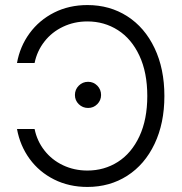

<svg xmlns="http://www.w3.org/2000/svg" viewBox="-20 -737 729 767"><path d="M329.1 -55.7Q396.5 -55.7 450.9 -90.3Q505.4 -125 536.9 -192.4Q568.4 -259.8 568.4 -353.5Q568.4 -447.3 536.9 -514.6Q505.4 -582 450.9 -616.7Q396.5 -651.4 329.1 -651.4Q276.4 -651.4 231.7 -630.1Q187 -608.9 157.5 -571Q127.9 -533.2 118.2 -485.4H47.9Q59.6 -551.3 98.1 -604Q136.7 -656.7 196.3 -686.8Q255.9 -716.8 329.1 -716.8Q418.5 -716.8 488.3 -672.1Q558.1 -627.4 597.4 -544.9Q636.7 -462.4 636.7 -353.5Q636.7 -244.6 597.4 -162.1Q558.1 -79.6 488.3 -34.9Q418.5 9.8 329.1 9.8Q255.9 9.8 196.3 -20Q136.7 -49.8 98.4 -102.3Q60.1 -154.8 47.9 -221.7H118.2Q127.9 -173.8 157.5 -136Q187 -98.1 231.7 -76.9Q276.4 -55.7 329.1 -55.7ZM279.3 -357.4Q279.3 -379.4 294.7 -394.8Q310.1 -410.2 332 -410.2Q353.5 -410.2 368.7 -394.8Q383.8 -379.4 383.8 -357.4Q383.8 -336.4 368.7 -321Q353.5 -305.7 332 -305.7Q310.1 -305.7 294.7 -320.8Q279.3 -335.9 279.3 -357.4Z"/></svg>

Font: Pretendard GOV Light
Style: Regular
Weight: 300
Designer: Base glyphs from Inter by Rasmus Andersson; Hangeul glyphs from Noto Sans CJK(Source Han Sans) by Jang Soo-young and Kan
Foundry: Kil Hyung-jin
Version: Version 1.309